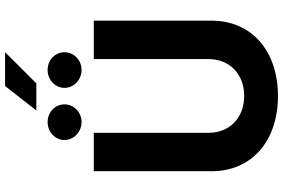

<svg xmlns="http://www.w3.org/2000/svg" viewBox="-202 -921 1133 769"><g transform="rotate(-90 364.5 -536.5)"><path d="M512.4 -727.3V-268.1C512.4 -185 454.2 -125 364.7 -125C275.6 -125 217 -185 217 -268.1V-727.3H63.2V-255C63.2 -95.9 183.2 10.3 364.7 10.3C545.5 10.3 666.2 -95.9 666.2 -255V-727.3ZM188.2 -844.5C188.2 -807.5 220.9 -776.3 259.9 -776.3C299.7 -776.3 331 -807.5 331 -844.5C331 -882.5 299.7 -912.3 259.9 -912.3C220.9 -912.3 188.2 -882.5 188.2 -844.5ZM306.5 -957.4H415.1L540.1 -1082.7H404.5ZM397 -844.5C397 -807.5 429.7 -776.3 468.8 -776.3C508.5 -776.3 539.8 -807.5 539.8 -844.5C539.8 -882.5 508.5 -912.3 468.8 -912.3C429.7 -912.3 397 -882.5 397 -844.5Z"/></g></svg>

Font: Magic Ui Pro
Style: Bold
Weight: 700
Designer: Stefan Endress, Andreas Faust
Version: Version 1.000;FEAKit 1.0